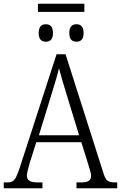

<svg xmlns="http://www.w3.org/2000/svg" viewBox="-21 -1002 644 1022"><path d="M-1 -31H16Q35 -31 45.5 -37Q56 -43 64 -58.5Q72 -74 84 -109L280 -713H328L531 -76Q540 -48 552 -39.5Q564 -31 592 -31H603V0H386V-31H409Q439 -31 451.5 -39.5Q464 -48 464 -68Q464 -79 450 -123L412 -245H172L137 -134Q122 -82 122 -68Q122 -49 135 -40Q148 -31 180 -31H205V0H-1ZM400 -282 339 -481Q304 -594 293 -639Q285 -602 251 -493L186 -282ZM181 -982H428V-939H181ZM185 -826Q185 -873 223 -873Q261 -873 261 -826Q261 -780 223 -780Q185 -780 185 -826ZM348 -826Q348 -873 386 -873Q424 -873 424 -826Q424 -780 386 -780Q348 -780 348 -826Z"/></svg>

Font: Noto Serif NarrowLight
Style: Regular
Weight: 300
Width: 4
Designer: Monotype Design Team
Foundry: Monotype Imaging Inc.
Version: Version 1.001